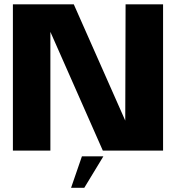

<svg xmlns="http://www.w3.org/2000/svg" viewBox="-20 -695 831 886"><path d="M39.5 0H212.5V-548L454.5 0H732.5V-675H559.5L558 -138.5L320.5 -675H39.5ZM308 171.5H369L457 26.5H358Z"/></svg>

Font: Anybody
Style: Bold
Weight: 700
Designer: Tyler Finck
Foundry: Etcetera Type Company
Version: Version 1.110